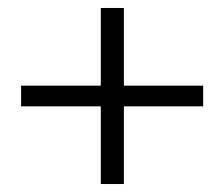

<svg xmlns="http://www.w3.org/2000/svg" viewBox="-20 -535 562 482"><path d="M233 -73V-515H291V-73ZM33 -268V-320H490V-268Z"/></svg>

Font: Yaldevi ExtraLight Light
Style: Regular
Weight: 300
Version: Version 1.100